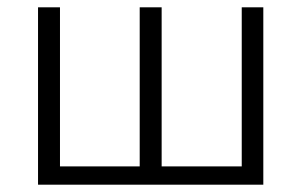

<svg xmlns="http://www.w3.org/2000/svg" viewBox="-20 -505 824 525"><path d="M84 0V-485H144V-50H362V-485H422V-50H641V-485H700V0Z"/></svg>

Font: Nunito Sans Light
Style: Regular
Weight: 300
Designer: Vernon Adams
Foundry: Vernon Adams
Version: Version 3.101; ttfautohint (v1.8.4.7-5d5b);gftools[0.9.27]